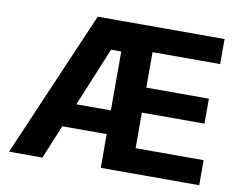

<svg xmlns="http://www.w3.org/2000/svg" viewBox="-77 -811 1148 915"><g transform="rotate(10 497.0 -353.5)"><path d="M324.7 -707H938.6V-585.8H611.4V-414.1H914.3V-293.3H611.4V-121.2H940.5V0H464V-563.1H414.8L181.7 0H20.3ZM182.2 -278H547.6V-163.3H182.2Z"/></g></svg>

Font: Pretendard GOV Variable
Style: Regular
Weight: 400
Designer: Base glyphs from Inter by Rasmus Andersson; Hangul glyphs from Noto Sans CJK(Source Han Sans) by Jang Soo-young and Kang
Foundry: Kil Hyung-jin
Version: Version 1.307;Glyphs 3.2 (3192)